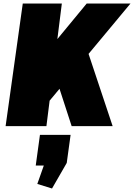

<svg xmlns="http://www.w3.org/2000/svg" viewBox="-20 -720 765 1096"><path d="M83 -225 475 -700H725L248 -127ZM110 -700H333L245 0H12ZM286 -317 473 -450 623 0H389ZM383 50 361 210 277 356 193 330 271 109 349 225H184L208 50Z"/></svg>

Font: Pathway Extreme Condensed Black
Style: Italic
Weight: 900
Width: 3
Italic angle: -8°
Version: Version 1.001;gftools[0.9.26]